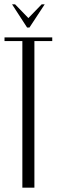

<svg xmlns="http://www.w3.org/2000/svg" viewBox="-20 -873 264 893"><path d="M223 -682H140V0H84V-682H1V-699H223ZM50 -853 112 -789 174 -853H188L117 -745H106L36 -853Z"/></svg>

Font: Moniqa Cond Heading
Style: Regular
Weight: 400
Width: 3
Designer: Rajesh Rajput
Foundry: Rajesh Rajput
Version: Version 1.000